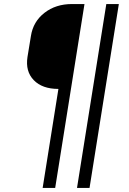

<svg xmlns="http://www.w3.org/2000/svg" viewBox="-20 -750 640 950"><path d="M191 180 269 -310Q189 -310 147 -353.5Q105 -397 116 -468L133 -572Q144 -643 200 -686.5Q256 -730 336 -730H398L253 180ZM361 180 506 -730H568L423 180Z"/></svg>

Font: JetBrains Mono NL ExtraLight
Style: Italic
Weight: 200
Italic angle: -9°
Monospace: yes
Designer: Philipp Nurullin, Konstantin Bulenkov
Foundry: JetBrains
Version: Version 2.305; ttfautohint (v1.8.4.7-5d5b)